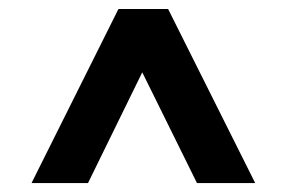

<svg xmlns="http://www.w3.org/2000/svg" viewBox="-20 -725 635 425"><path d="M242.2 -705.1H352.1L544.9 -319.8H416L294.9 -564.9L174.8 -319.8H49.8Z"/></svg>

Font: Kadwa
Style: Regular
Weight: 400
Designer: Sol Matas
Foundry: Sol Matas
Version: Version 1.000;PS 001.000;hotconv 1.0.70;makeotf.lib2.5.58329